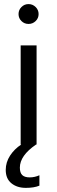

<svg xmlns="http://www.w3.org/2000/svg" viewBox="-20 -700 277 930"><path d="M152.6 -597.9Q138.2 -584 118.2 -584Q98.1 -584 84 -597.9Q69.8 -611.8 69.8 -631.8Q69.8 -651.9 84 -666Q98.1 -680.2 118.2 -680.2Q138.2 -680.2 152.6 -666Q167 -651.9 167 -631.8Q167 -611.8 152.6 -597.9ZM124 159.2Q147.9 159.2 170.9 148.9V199.2Q145.5 210 105 210Q62.5 210 35.2 187.7Q7.8 165.5 7.8 123Q7.8 85.9 28.8 53.7Q49.8 21.5 83 0H80.1V-480H157.2V0H154.8Q76.2 53.7 76.2 111.8Q76.2 136.7 87.6 147.9Q99.1 159.2 124 159.2Z"/></svg>

Font: Prompt Light
Style: Regular
Weight: 300
Designer: Katatrad Team
Foundry: CadsonDemak
Version: Version 1.000;PS 001.000;hotconv 1.0.88;makeotf.lib2.5.64775